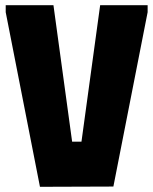

<svg xmlns="http://www.w3.org/2000/svg" viewBox="-20 -720 591 740"><path d="M2 -700H186L258 -174H294L366 -700H549V-673L417 -1L134 0L2 -673Z"/></svg>

Font: Phudu Light ExtraBold
Style: Regular
Weight: 800
Version: Version 1.005;gftools[0.9.23]